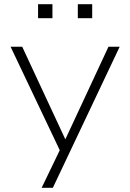

<svg xmlns="http://www.w3.org/2000/svg" viewBox="-20 -708 617 908"><path d="M177 180 271 -15V20L30 -487H85L296 -34H282L493 -487H546L230 180ZM348 -622V-688H416V-622ZM160 -622V-688H228V-622Z"/></svg>

Font: Nunito Sans 10pt SemiExpanded ExtraLight
Style: Regular
Weight: 250
Width: 6
Designer: Vernon Adams
Foundry: Vernon Adams
Version: Version 3.101;gftools[0.9.27]